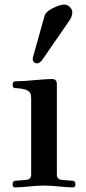

<svg xmlns="http://www.w3.org/2000/svg" viewBox="-20 -813 374 839"><path d="M123 -554.7Q123 -558.6 125 -566.4L174.8 -744.1Q179.7 -761.7 210.9 -777.3Q242.2 -793 260.7 -793Q274.4 -793 285.2 -782.2Q295.9 -771.5 295.9 -759.8Q295.9 -742.2 284.2 -724.6L167 -554.7Q154.3 -536.1 141.6 -536.1Q133.8 -536.1 128.4 -541.5Q123 -546.9 123 -554.7ZM35.2 -7.8Q35.2 -23.4 48.8 -23.4L90.8 -26.4Q102.5 -27.3 109.4 -32.2Q116.2 -37.1 116.2 -49.8V-382.8Q116.2 -398.4 112.3 -405.8Q108.4 -413.1 99.6 -418Q84 -425.8 51.8 -427.7Q44.9 -427.7 42 -428.7Q39.1 -429.7 37.1 -432.6Q35.2 -435.5 35.2 -441.4Q35.2 -451.2 38.6 -454.6Q42 -458 50.8 -458Q85.9 -458 130.9 -462.9Q189.5 -467.8 207 -467.8Q216.8 -467.8 221.7 -463.4Q226.6 -459 227.5 -454.1Q228.5 -449.2 228.5 -439.5V-49.8Q228.5 -37.1 235.4 -32.2Q242.2 -27.3 253.9 -26.4L295.9 -23.4Q309.6 -23.4 309.6 -7.8Q309.6 5.9 298.8 5.9Q279.3 5.9 239.3 2Q203.1 -2 172.9 -2Q142.6 -2 105.5 2Q65.4 5.9 44.9 5.9Q35.2 5.9 35.2 -7.8Z"/></svg>

Font: Monomakh Unicode TT
Style: Medium
Weight: 500
Designer: Alexey Kryukov, Aleksandr Andreev
Version: Version 1.1